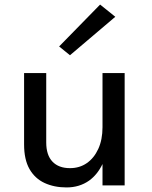

<svg xmlns="http://www.w3.org/2000/svg" viewBox="-20 -812 664 841"><path d="M85.5 0ZM429 -93.5Q406.5 -47 370.5 -21Q328 9 271.5 9Q217.5 9 175.2 -10.5Q133 -30 109.2 -71.5Q85.5 -113 85.5 -179.5V-492H182.5V-188Q182.5 -132.5 209.8 -104Q237 -75.5 286.5 -75.5Q328.5 -75.5 360.2 -97.5Q392 -119.5 410.5 -159.8Q429 -200 429 -255V-492H526V0H429ZM286.5 -570 239 -608.5 418.5 -792 485 -738.5Z"/></svg>

Font: Betinya Sans Medium
Style: Regular
Weight: 500
Designer: Jonathan Pinhorn
Version: Version 2.001;December 9, 2019;FontCreator 12.0.0.2547 64-bi